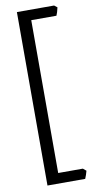

<svg xmlns="http://www.w3.org/2000/svg" viewBox="-103 -824 514 1030"><g transform="rotate(-10 154.0 -308.5)"><path d="M288.1 121.6Q285.6 131.3 281.7 143.3Q277.8 155.3 273.9 163.6H68.4V-781.2H271L287.1 -768.6Q284.7 -756.3 280.8 -743.7Q276.9 -731 273.9 -725.1H136.7V107.4H271Z"/></g></svg>

Font: Gentium Plus Am
Style: Regular
Weight: 400
Designer: J. Victor Gaultney, Annie Olsen, Iska Routamaa, Becca Hirsbrunner
Foundry: SIL International
Version: Version 5.000